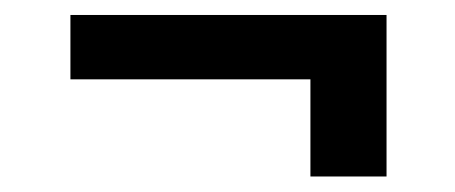

<svg xmlns="http://www.w3.org/2000/svg" viewBox="-20 -413 593 250"><path d="M483.3 -393.5V-183.2H384.2V-309.7H71.7V-393.5Z"/></svg>

Font: Inter Zeller Medium
Style: Regular
Weight: 500
Designer: Rasmus Andersson; Joe Bland
Foundry: zeller
Version: Version 3.015;git-dec3a8cb1